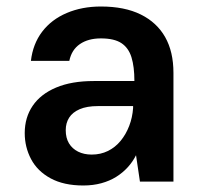

<svg xmlns="http://www.w3.org/2000/svg" viewBox="-20 -558 623 590"><path d="M236 12Q176 12 135.5 -10Q95 -32 75.5 -69Q56 -106 56 -149Q56 -197 80.5 -233Q105 -269 152.5 -289Q200 -309 268 -309H393Q393 -353 384 -382Q375 -411 353 -425.5Q331 -440 290 -440Q251 -440 225.5 -422.5Q200 -405 193 -371H75Q81 -423 109.5 -460.5Q138 -498 185 -518Q232 -538 290 -538Q363 -538 412.5 -513.5Q462 -489 487.5 -444Q513 -399 513 -334V0H410L398 -81Q388 -61 372.5 -44Q357 -27 337 -14.5Q317 -2 291.5 5Q266 12 236 12ZM262 -83Q289 -83 311.5 -94Q334 -105 350.5 -125Q367 -145 377 -171Q387 -197 389 -226V-232H281Q247 -232 225 -222.5Q203 -213 192.5 -196.5Q182 -180 182 -158Q182 -134 192 -117.5Q202 -101 220 -92Q238 -83 262 -83Z"/></svg>

Font: DM Sans 9pt SemiBold
Style: Regular
Weight: 600
Version: Version 4.004;gftools[0.9.30]